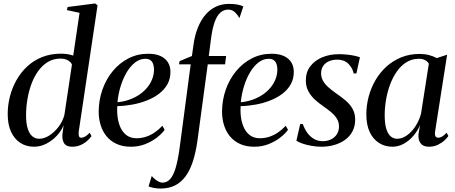

<svg xmlns="http://www.w3.org/2000/svg" viewBox="-20 -837 2630 1109"><path d="M435 -79Q433 -61.5 435.8 -51.5Q438.5 -41.5 449.5 -41.5Q459.5 -41.5 472 -48.5Q484.5 -55.5 498 -70.5L508.5 -51Q499.5 -37.5 483.2 -23Q467 -8.5 445 1Q423 10.5 396.5 10.5Q362 10.5 349.5 -11Q337 -32.5 341 -64.5L347.5 -114Q334.5 -81 308 -52.8Q281.5 -24.5 247.5 -7Q213.5 10.5 177 10.5Q132 10.5 97.8 -11.5Q63.5 -33.5 44 -75.5Q24.5 -117.5 24.5 -178Q24.5 -229 37.2 -279.2Q50 -329.5 75 -374Q100 -418.5 137 -453Q174 -487.5 223 -507.2Q272 -527 332.5 -527Q352 -527 370.5 -524Q389 -521 403 -516L439.5 -763L366.5 -778.5L370.5 -796.5L529.5 -817L543.5 -806.5ZM395.5 -464Q391 -477 373.5 -487.8Q356 -498.5 329.5 -498.5Q287.5 -498.5 255 -478.2Q222.5 -458 198.8 -424Q175 -390 160 -347.8Q145 -305.5 137.8 -260Q130.5 -214.5 130.5 -171.5Q130.5 -124 140.2 -93.8Q150 -63.5 167 -49.5Q184 -35.5 206.5 -35.5Q235 -35.5 264.5 -54.2Q294 -73 318 -104.2Q342 -135.5 352 -173.5Z M931 -87Q915.5 -65.5 887 -43Q858.5 -20.5 820 -5Q781.5 10.5 736 10.5Q689 10.5 654 -5.5Q619 -21.5 596 -49.2Q573 -77 561.5 -113.8Q550 -150.5 550 -192.5Q550.5 -259.5 571.8 -319.8Q593 -380 631.5 -426.5Q670 -473 722 -499.8Q774 -526.5 836 -526.5Q879 -526.5 907.5 -513.2Q936 -500 950.2 -476.5Q964.5 -453 964.5 -422Q964.5 -381.5 946.8 -350Q929 -318.5 898.2 -295.2Q867.5 -272 828 -256.5Q788.5 -241 744.8 -233Q701 -225 657.5 -224Q655 -189 660 -155.8Q665 -122.5 678 -96.2Q691 -70 713.5 -54.2Q736 -38.5 768.5 -38.5Q798 -38.5 824.5 -47.5Q851 -56.5 874.5 -72.8Q898 -89 918 -110.5ZM820 -497.5Q788 -497.5 760.8 -476.5Q733.5 -455.5 712.2 -420Q691 -384.5 677 -339.5Q663 -294.5 658.5 -246.5Q696 -250 728.2 -261.8Q760.5 -273.5 786.5 -291.5Q812.5 -309.5 831 -332.2Q849.5 -355 859.5 -381.2Q869.5 -407.5 869.5 -436Q869 -466 857 -481.8Q845 -497.5 820 -497.5Z M1097.5 -577.5Q1105 -633 1122.8 -677Q1140.5 -721 1166.8 -751.8Q1193 -782.5 1227.2 -798.5Q1261.5 -814.5 1302.5 -814.5Q1328 -814.5 1348.2 -811.2Q1368.5 -808 1385.5 -800L1363 -732.5Q1354.5 -749 1338.2 -765.2Q1322 -781.5 1298 -781.5Q1272 -781.5 1252.2 -763.5Q1232.5 -745.5 1219.5 -708.8Q1206.5 -672 1199 -614.5L1186 -513.5H1286L1280 -465.5H1180L1120.5 -25Q1111 43 1094.2 94.8Q1077.5 146.5 1052 181.2Q1026.5 216 991.2 233.8Q956 251.5 910 252Q887 252 870.2 248.8Q853.5 245.5 838 240L856.5 179.5Q862.5 187 873 196.2Q883.5 205.5 895.8 211.8Q908 218 918 218Q944.5 218 963 197.2Q981.5 176.5 994.5 132.8Q1007.5 89 1017 21L1081.5 -465.5H1014L1017.5 -484L1088.5 -513.5Z M1643.5 -87Q1628 -65.5 1599.5 -43Q1571 -20.5 1532.5 -5Q1494 10.5 1448.5 10.5Q1401.5 10.5 1366.5 -5.5Q1331.5 -21.5 1308.5 -49.2Q1285.5 -77 1274 -113.8Q1262.5 -150.5 1262.5 -192.5Q1263 -259.5 1284.2 -319.8Q1305.5 -380 1344 -426.5Q1382.5 -473 1434.5 -499.8Q1486.5 -526.5 1548.5 -526.5Q1591.5 -526.5 1620 -513.2Q1648.5 -500 1662.8 -476.5Q1677 -453 1677 -422Q1677 -381.5 1659.2 -350Q1641.5 -318.5 1610.8 -295.2Q1580 -272 1540.5 -256.5Q1501 -241 1457.2 -233Q1413.5 -225 1370 -224Q1367.5 -189 1372.5 -155.8Q1377.5 -122.5 1390.5 -96.2Q1403.5 -70 1426 -54.2Q1448.5 -38.5 1481 -38.5Q1510.5 -38.5 1537 -47.5Q1563.5 -56.5 1587 -72.8Q1610.5 -89 1630.5 -110.5ZM1532.5 -497.5Q1500.5 -497.5 1473.2 -476.5Q1446 -455.5 1424.8 -420Q1403.5 -384.5 1389.5 -339.5Q1375.5 -294.5 1371 -246.5Q1408.5 -250 1440.8 -261.8Q1473 -273.5 1499 -291.5Q1525 -309.5 1543.5 -332.2Q1562 -355 1572 -381.2Q1582 -407.5 1582 -436Q1581.5 -466 1569.5 -481.8Q1557.5 -497.5 1532.5 -497.5Z M2038.5 -412.5H2023Q2016 -445 1992 -468.8Q1968 -492.5 1928 -492.5Q1901 -492.5 1880 -483.2Q1859 -474 1847 -456.5Q1835 -439 1834.5 -414.5Q1834.5 -390.5 1845.5 -370.8Q1856.5 -351 1875.8 -333.8Q1895 -316.5 1919 -299.5Q1952.5 -277 1977.8 -255Q2003 -233 2017.2 -207Q2031.5 -181 2031.5 -146.5Q2031.5 -107.5 2016 -78.2Q2000.5 -49 1973 -29.2Q1945.5 -9.5 1910.5 0.5Q1875.5 10.5 1836.5 10.5Q1808 10.5 1778.5 5.2Q1749 0 1725.8 -8.2Q1702.5 -16.5 1692 -24.5L1714 -120.5H1729Q1738.5 -93.5 1754.2 -71Q1770 -48.5 1792.8 -35Q1815.5 -21.5 1844.5 -21.5Q1870.5 -21.5 1891.8 -31.8Q1913 -42 1925.5 -61.2Q1938 -80.5 1938 -106.5Q1938 -132.5 1925 -152.8Q1912 -173 1890.8 -190.5Q1869.5 -208 1845 -225Q1821.5 -241 1799 -261.5Q1776.5 -282 1761.5 -309.2Q1746.5 -336.5 1746.5 -373Q1746.5 -420 1772 -453.8Q1797.5 -487.5 1840.8 -505.8Q1884 -524 1938 -524Q1962.5 -524 1986 -521.5Q2009.5 -519 2028.5 -514.8Q2047.5 -510.5 2059 -506Z M2493.5 -80Q2490 -58 2495.5 -49.8Q2501 -41.5 2512.5 -41.5Q2521.5 -41.5 2534 -48.5Q2546.5 -55.5 2559.5 -70.5L2570 -51.5Q2562.5 -40 2546.8 -25.5Q2531 -11 2508.2 -0.2Q2485.5 10.5 2457 10.5Q2424 10.5 2409 -9.8Q2394 -30 2397.5 -64L2406 -115Q2393 -82.5 2368.8 -53.8Q2344.5 -25 2313 -7.2Q2281.5 10.5 2247 10.5Q2203 10.5 2168.8 -11.5Q2134.5 -33.5 2115.2 -75Q2096 -116.5 2096 -176Q2096 -227.5 2109.2 -278Q2122.5 -328.5 2148.2 -373Q2174 -417.5 2211.5 -451.8Q2249 -486 2297.5 -505.8Q2346 -525.5 2404.5 -525.5Q2432.5 -525.5 2457.5 -519Q2482.5 -512.5 2503 -501.5L2562.5 -521ZM2457 -469Q2450.5 -481 2436.2 -489.2Q2422 -497.5 2400 -497.5Q2359.5 -497.5 2327.8 -477.8Q2296 -458 2272.5 -424.5Q2249 -391 2233.2 -348.8Q2217.5 -306.5 2209.8 -260.8Q2202 -215 2202 -171.5Q2202 -123 2211.2 -93Q2220.5 -63 2236.8 -49.2Q2253 -35.5 2274 -35.5Q2295.5 -35.5 2316.2 -46.5Q2337 -57.5 2355.8 -77.2Q2374.5 -97 2389.2 -123.8Q2404 -150.5 2412 -181.5Z"/></svg>

Font: Merriweather 120pt
Style: Italic
Weight: 400
Italic angle: -7.8°
Version: Version 2.101